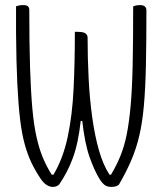

<svg xmlns="http://www.w3.org/2000/svg" viewBox="-20 -725 640 754"><path d="M43 -700Q56 -705 70 -705Q85 -705 90 -700Q95 -695 95 -687Q95 -555 98 -460.5Q101 -366 107 -299.5Q113 -233 123.5 -186.5Q134 -140 148.5 -105.5Q163 -71 183 -39H190Q228 -103 246 -188Q264 -273 269 -376.5Q274 -480 274 -600H285Q308 -600 316 -593.5Q324 -587 324 -578Q324 -498 328 -418Q332 -338 342 -265.5Q352 -193 368.5 -135Q385 -77 410 -39H416Q438 -76 453 -113Q468 -150 477.5 -196.5Q487 -243 493 -309.5Q499 -376 501 -471Q503 -566 503 -700Q510 -703 517 -704Q524 -705 530 -705Q555 -705 555 -684Q555 -558 553 -467Q551 -376 545 -309.5Q539 -243 527 -192Q515 -141 495.5 -95.5Q476 -50 447 0Q437 9 417 9Q401 9 391 1.5Q381 -6 371 -22Q351 -54 332 -107.5Q313 -161 303 -250H297Q287 -160 265.5 -103Q244 -46 212 0Q202 9 188 9Q161 9 139 -24Q119 -54 104 -85Q89 -116 77.5 -157Q66 -198 59 -255.5Q52 -313 48 -396Q44 -479 43 -595Z"/></svg>

Font: Recursive Mn Csl St Lt
Style: Regular
Weight: 300
Monospace: yes
Version: Version 1.079;hotconv 1.0.112;makeotfexe 2.5.65598; ttfautoh